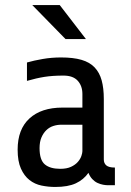

<svg xmlns="http://www.w3.org/2000/svg" viewBox="-20 -735 521 762"><path d="M406 0Q399 0 388.5 -2Q378 -4 367 -9Q356 -14 346.5 -24Q337 -34 331 -49Q312 -22 281 -7.5Q250 7 199 7Q172 7 145 1.5Q118 -4 97 -20.5Q76 -37 63 -66Q50 -95 50 -141Q50 -222 97 -265Q144 -308 228 -308H307V-362Q307 -394 288.5 -414.5Q270 -435 232 -435Q189 -435 157 -430Q125 -425 87 -414V-487Q115 -495 150 -501Q185 -507 222 -507Q271 -507 303.5 -497.5Q336 -488 355.5 -467.5Q375 -447 383.5 -416Q392 -385 392 -342V-102Q392 -87 402 -78.5Q412 -70 436 -70V0ZM219 -65Q245 -65 262 -73Q279 -81 289 -92.5Q299 -104 303 -116Q307 -128 307 -135V-240H223Q207 -240 191.5 -235Q176 -230 164 -218.5Q152 -207 144.5 -189.5Q137 -172 137 -147Q137 -100 158 -82.5Q179 -65 219 -65ZM240 -580 108 -715H217L321 -580Z"/></svg>

Font: Share
Style: Regular
Weight: 400
Designer: Ralph du Carrois
Version: Version 1.002